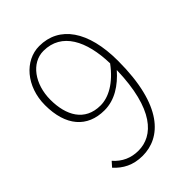

<svg xmlns="http://www.w3.org/2000/svg" viewBox="-218 -841 957 957"><g transform="rotate(-45 260.5 -363.0)"><path d="M243 -313C132 -313 86 -400 86 -510C86 -620 149 -707 234 -707C362 -707 421 -590 425 -428C365 -347 299 -313 243 -313ZM64 -53C101 -13 147 13 214 13C342 13 462 -94 462 -409C462 -619 377 -739 236 -739C134 -739 48 -642 48 -510C48 -364 119 -282 240 -282C313 -282 374 -323 425 -381C418 -113 322 -20 217 -20C166 -20 122 -39 87 -79Z"/></g></svg>

Font: Noto Sans CJK Thin
Style: Regular
Weight: 100
Designer: Ryoko NISHIZUKA (kana & ideographs); Paul D. Hunt (Latin, Greek & Cyrillic); Wenlong ZHANG (bopomofo); Sandoll Communica
Foundry: Adobe Systems Incorporated
Version: Version 1.000;PS 1;hotconv 1.0.78;makeotf.lib2.5.61930